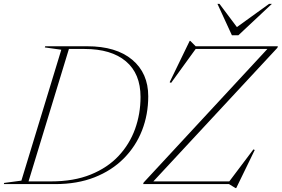

<svg xmlns="http://www.w3.org/2000/svg" viewBox="-63 -955 1462 996"><path d="M255 -697 169.5 -709 171.5 -715H389.5Q539.5 -715 622.8 -645.2Q706 -575.5 706 -455.5Q706 -361 673.8 -278.5Q641.5 -196 579.2 -133.2Q517 -70.5 427.5 -35.2Q338 0 223.5 0H-43L-41.5 -6L48 -18ZM201 -14Q320 -14 407.5 -49.5Q495 -85 552.2 -146.2Q609.5 -207.5 637.8 -286.2Q666 -365 666 -452Q666 -573 590 -637Q514 -701 375.5 -701H294.5L85 -14ZM1378.5 -715 1376 -707 732.5 -14H1126.5L1251.5 -180L1258.5 -177L1162.5 20.5H1158.5L1125 0H679.5L682 -8L1324 -701H952L824.5 -525L817 -528.5L921 -743H924L952 -715ZM1347.5 -935 1173.5 -772H1140L1065 -935H1075.5L1166 -814.5L1333 -935Z"/></svg>

Font: Newsreader 72pt ExtraLight
Style: Italic
Weight: 275
Italic angle: -17°
Designer: Hugues Gentile
Foundry: Production Type
Version: Version 1.003; ttfautohint (v1.8.3)